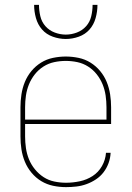

<svg xmlns="http://www.w3.org/2000/svg" viewBox="-20 -760 540 788"><path d="M251 8Q224 8 198 2.5Q172 -3 149.5 -16.5Q127 -30 109.5 -51Q92 -72 82 -96.5Q72 -121 68 -147Q64 -173 64 -200V-320Q64 -346 68 -372.5Q72 -399 82 -423.5Q92 -448 109 -468.5Q126 -489 148.5 -503Q171 -517 197.5 -522.5Q224 -528 250 -528Q276 -528 302.5 -522.5Q329 -517 351.5 -503Q374 -489 391 -468.5Q408 -448 418 -423.5Q428 -399 432 -372.5Q436 -346 436 -320V-251H83V-200Q83 -176 86.5 -152Q90 -128 99 -106Q108 -84 123.5 -65Q139 -46 159 -33Q179 -20 203 -15Q227 -10 251 -10Q279 -10 307.5 -16Q336 -22 360 -37.5Q384 -53 398.5 -78.5Q413 -104 415 -133H434Q433 -111 425.5 -90.5Q418 -70 405 -53Q392 -36 374 -24Q356 -12 335.5 -4.5Q315 3 293.5 5.5Q272 8 251 8ZM83 -269H417V-320Q417 -344 413.5 -368Q410 -392 401 -414Q392 -436 377 -455Q362 -474 341.5 -487Q321 -500 297.5 -505Q274 -510 250 -510Q226 -510 202.5 -505Q179 -500 158.5 -487Q138 -474 123 -455Q108 -436 99 -414Q90 -392 86.5 -368Q83 -344 83 -320ZM250 -600Q223 -600 196.5 -609.5Q170 -619 152.5 -639Q135 -659 127.5 -686Q120 -713 120 -740H140Q140 -717 145.5 -693.5Q151 -670 166.5 -652.5Q182 -635 204.5 -626.5Q227 -618 250 -618Q273 -618 295.5 -626.5Q318 -635 333.5 -652.5Q349 -670 354.5 -693.5Q360 -717 360 -740H380Q380 -713 372.5 -686Q365 -659 347.5 -639Q330 -619 303.5 -609.5Q277 -600 250 -600Z"/></svg>

Font: Iosevka SS18 Thin
Style: Regular
Weight: 100
Monospace: yes
Designer: Belleve Invis
Foundry: Belleve Invis
Version: Version 25.1.1; ttfautohint (v1.8.4)